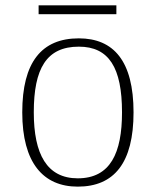

<svg xmlns="http://www.w3.org/2000/svg" viewBox="-20 -686 581 716"><path d="M124 -633H414V-666H124ZM270 10C406 10 478 -79 478 -267C478 -458 404 -543 274 -543C135 -543 63 -454 63 -267C63 -79 141 10 270 10ZM270 -21C155 -21 106 -111 106 -267C106 -430 153 -512 274 -512C386 -512 435 -434 435 -267C435 -116 392 -21 270 -21Z"/></svg>

Font: Noto Serif Sinhala ExtraLight
Style: Regular
Weight: 200
Designer: Jelle Bosma - Monotype Design Team
Foundry: Monotype Imaging Inc.
Version: Version 2.007